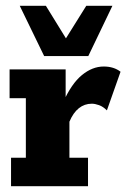

<svg xmlns="http://www.w3.org/2000/svg" viewBox="-20 -641 435 661"><path d="M18 0V-98H69V-303H13V-402H206V-274L197 -288Q226 -353 262 -382.5Q298 -412 337 -412Q372 -412 395 -394L348 -261Q335 -274 321 -279Q307 -284 296 -284Q271 -284 251.5 -268.5Q232 -253 219 -222V-98H283V0ZM132 -448 48 -621H138L207 -509L277 -621H367L284 -448Z"/></svg>

Font: Rokkitt ExtraBold
Style: Regular
Weight: 800
Version: Version 3.103